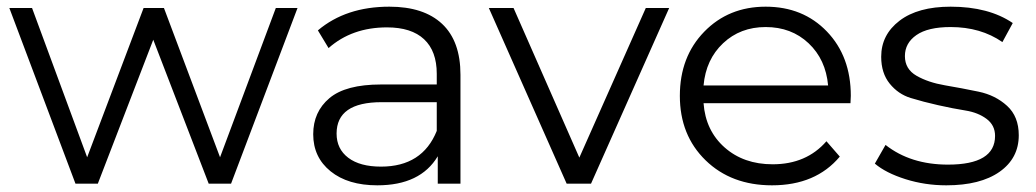

<svg xmlns="http://www.w3.org/2000/svg" viewBox="-20 -550 3103 575"><path d="M206 0 8 -526H76L241 -79L410 -526H471L639 -79L806 -526H871L672 0H605L439 -431L273 0Z M1291 0V-82Q1239 5 1110 5Q1022 5 970 -37Q918 -79 918 -148Q918 -215 966.5 -256Q1015 -297 1121 -297H1288V-329Q1288 -397 1250 -432.5Q1212 -468 1139 -468Q1034 -468 964 -406L932 -459Q1016 -530 1146 -530Q1249 -530 1304 -478.5Q1359 -427 1359 -326V0ZM988 -150Q988 -104 1023 -77.5Q1058 -51 1121 -51Q1245 -51 1288 -158V-244H1123Q988 -244 988 -150Z M1677 0 1444 -526H1518L1715 -78L1914 -526H1984L1750 0Z M2292 5Q2170 5 2093 -70Q2016 -145 2016 -263Q2016 -380 2089 -455Q2162 -530 2273 -530Q2385 -530 2456.5 -455.5Q2528 -381 2528 -263Q2528 -260 2527.5 -252.5Q2527 -245 2527 -241H2087Q2093 -159 2150 -108.5Q2207 -58 2294 -58Q2395 -58 2455 -127L2495 -81Q2423 5 2292 5ZM2087 -294H2460Q2453 -372 2401.5 -420.5Q2350 -469 2273 -469Q2197 -469 2145.5 -420.5Q2094 -372 2087 -294Z M2814 5Q2750 5 2691.5 -13.5Q2633 -32 2600 -60L2632 -116Q2707 -57 2819 -57Q2960 -57 2960 -143Q2960 -175 2934.5 -194Q2909 -213 2871.5 -219Q2834 -225 2789.5 -235Q2745 -245 2707.5 -256.5Q2670 -268 2644.5 -299.5Q2619 -331 2619 -380Q2619 -446 2674 -488Q2729 -530 2827 -530Q2941 -530 3013 -481L2982 -424Q2917 -469 2827 -469Q2759 -469 2724.5 -445Q2690 -421 2690 -382Q2690 -343 2725 -323Q2760 -303 2810 -294.5Q2860 -286 2910.5 -275.5Q2961 -265 2996 -233Q3031 -201 3031 -145Q3031 -76 2973.5 -35.5Q2916 5 2814 5Z"/></svg>

Font: Belfius21
Style: Regular
Weight: 400
Designer: Montserrat's base design by Julieta Ulanovsky, modified by Coast SPRL for Belfius Bank NV.
Foundry: Montserrat's base design by Julieta Ulanovsky, modified by Coast SPRL for Belfius Bank NV.
Version: Version 2.000;FEAKit 1.0